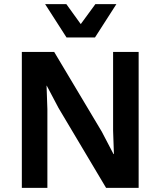

<svg xmlns="http://www.w3.org/2000/svg" viewBox="-20 -912 779 932"><path d="M545 -892 441 -730H303L199 -892H302L372 -795L443 -892ZM653 -660V0H495L264 -388L207 -496H206L210 -382V0H86V-660H243L474 -273L531 -164H533L529 -278V-660Z"/></svg>

Font: Elaine Sans SemiBold
Style: Regular
Weight: 600
Designer: Wei Huang
Foundry: Wei Huang
Version: Version 2.001;December 24, 2019;FontCreator 12.0.0.2547 64-b